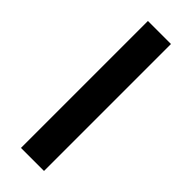

<svg xmlns="http://www.w3.org/2000/svg" viewBox="-236 -729 754 754"><g transform="rotate(45 140.5 -352.5)"><path d="M77 0V-705H205V0Z"/></g></svg>

Font: Nunito Sans 12pt ExtraLight 12pt
Style: Bold
Weight: 700
Version: Version 3.101;gftools[0.9.27]